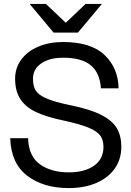

<svg xmlns="http://www.w3.org/2000/svg" viewBox="-20 -946 666 978"><path d="M32 -242H123Q126 -150 183.5 -109Q241 -68 330 -68Q410 -68 458.5 -101.5Q507 -135 507 -198Q507 -233 490.5 -255.5Q474 -278 430.5 -296Q387 -314 304 -332Q218 -350 165 -374.5Q112 -399 84.5 -440Q57 -481 57 -545Q57 -601 89 -643.5Q121 -686 176.5 -709Q232 -732 301 -732Q443 -732 512.5 -666Q582 -600 584 -496H494Q489 -574 443 -613Q397 -652 301 -652Q232 -652 190 -623Q148 -594 148 -545Q148 -508 161.5 -485.5Q175 -463 215.5 -445Q256 -427 339 -410Q442 -389 498 -359.5Q554 -330 576 -291.5Q598 -253 598 -198Q598 -135 564.5 -87.5Q531 -40 470.5 -14Q410 12 330 12Q201 12 118.5 -51Q36 -114 32 -242ZM131 -926H214L315 -830L416 -926H499L377 -780H253Z"/></svg>

Font: Aspekta 400
Style: Regular
Weight: 400
Designer: Ivo Dolenc
Version: Version 2.000